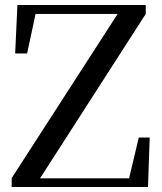

<svg xmlns="http://www.w3.org/2000/svg" viewBox="-20 -752 651 772"><path d="M27 0H575L582 -199H538L499 -35H141L566 -696V-732H50L41 -537H89L123 -696H453L27 -36Z"/></svg>

Font: Noto Serif HK Medium
Style: Regular
Weight: 500
Designer: Ryoko NISHIZUKA 西塚涼子 (kana & ideographs); Frank Grießhammer (Latin, Greek & Cyrillic); Wenlong ZHANG 张文龙 (bopomofo); San
Foundry: Adobe
Version: Version 2.001;hotconv 1.1.0;makeotfexe 2.6.0